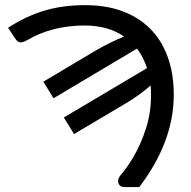

<svg xmlns="http://www.w3.org/2000/svg" viewBox="-20 -744 760 764"><path d="M534 0.5H475Q462.5 0.5 456.2 -6.8Q450 -14 450 -23.5Q450 -34.5 459 -46Q486.5 -77 514 -124.8Q541.5 -172.5 561.5 -235Q581 -296.5 581 -366.5Q581 -387 579 -404Q539.5 -368 481 -333L274.5 -210.5L234 -276.5L565 -473Q551 -516.5 525 -550.5L193 -353L152.5 -419L363.5 -544.5Q423 -578.5 474 -598.5Q410.5 -642.5 316.5 -642.5Q186 -642.5 86 -583Q72.5 -575.5 62.5 -575.5Q51.5 -575.5 43 -587L12 -633.5Q84 -680 157 -701.8Q230 -723.5 317.5 -723.5Q396 -723.5 456.8 -703Q517.5 -682.5 560.8 -645.2Q604 -608 630 -557Q671.5 -477 671.5 -367.5Q671.5 -179.5 534 0.5Z"/></svg>

Font: Verano Sans
Style: Regular
Weight: 400
Designer: Lukasz Dziedzic with Adam Twardoch and Botio Nikoltchev
Foundry: tyPoland Lukasz Dziedzic
Version: Version 3.001;December 28, 2019;FontCreator 12.0.0.2547 64-b